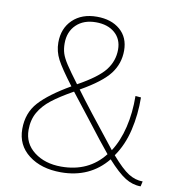

<svg xmlns="http://www.w3.org/2000/svg" viewBox="-77 -736 743 815"><g transform="rotate(10 294.0 -328.5)"><path d="M588 -12 583 10Q548 10 516 -10Q484 -30 438 -81Q364 10 239 10Q154 10 100 -31.5Q46 -73 46 -143Q46 -212 88 -258.5Q130 -305 220 -357Q169 -424 151 -458.5Q133 -493 133 -531Q133 -592 172 -629.5Q211 -667 276 -667Q338 -667 376 -634.5Q414 -602 414 -545Q414 -489 380.5 -445Q347 -401 257 -350Q281 -317 327 -258Q406 -157 436 -120Q466 -166 481 -229Q496 -292 495 -364L519 -362Q520 -288 504 -220Q488 -152 452 -101Q497 -49 526.5 -30.5Q556 -12 588 -12ZM160 -532Q160 -508 166 -489Q172 -470 189 -444Q206 -418 242 -370Q327 -417 357.5 -456.5Q388 -496 388 -545Q388 -590 357.5 -616.5Q327 -643 276 -643Q223 -643 191.5 -612.5Q160 -582 160 -532ZM421 -100Q390 -137 310 -241L235 -337Q178 -305 144 -278.5Q110 -252 91.5 -219.5Q73 -187 73 -144Q73 -85 119.5 -49.5Q166 -14 236 -14Q354 -14 421 -100Z"/></g></svg>

Font: Work Sans ExtraLight
Style: Regular
Weight: 280
Designer: Wei Huang
Foundry: Wei Huang
Version: Version 1.500